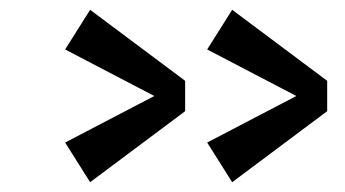

<svg xmlns="http://www.w3.org/2000/svg" viewBox="-20 -510 705 392"><path d="M454 -490 648 -345V-283L454 -138L403 -219L585 -314L403 -409ZM164 -490 358 -345V-283L164 -138L113 -219L295 -314L113 -409Z"/></svg>

Font: Space Cowgirl
Style: Regular
Weight: 400
Designer: Valery Marier
Foundry: Valery Marier
Version: Version 1.000